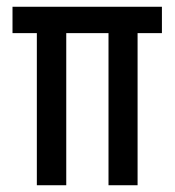

<svg xmlns="http://www.w3.org/2000/svg" viewBox="-20 -548 517 568"><path d="M89 0V-450H17V-528H459V-450H387V0H301V-450H176V0Z"/></svg>

Font: Bricolage Grotesque 10pt Condensed
Style: Regular
Weight: 400
Width: 3
Designer: Mathieu Triay
Foundry: Atelier Triay
Version: Version 1.000; ttfautohint (v1.8.4.7-5d5b);gftools[0.9.29]